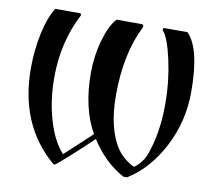

<svg xmlns="http://www.w3.org/2000/svg" viewBox="-84 -869 1106 981"><g transform="rotate(10 469.0 -378.0)"><path d="M636 14H617Q517 -39 445 -151Q329 -41 267 10Q261 14 258 14Q254 14 250 10Q55 -158 55 -450Q55 -546 74 -633Q93 -720 125 -770H253Q257 -770 259 -765.5Q261 -761 259 -758Q181 -607 181 -426V-421Q181 -305 211.5 -202.5Q242 -100 293 -46Q413 -156 431 -174Q361 -297 361 -480Q361 -568 384.5 -650Q408 -732 443 -770H575Q579 -770 582 -765Q585 -760 583 -756Q507 -606 507 -390Q507 -213 575 -115Q592 -91 617.5 -71.5Q643 -52 662 -45Q705 -77 722 -125Q763 -240 763 -384V-395Q763 -504 739 -614Q715 -724 685 -758Q683 -761 685 -765.5Q687 -770 691 -770H811Q883 -698 883 -472Q883 -319 814 -186.5Q745 -54 636 14Z"/></g></svg>

Font: Ponomar Unicode TT
Style: Regular
Weight: 400
Designer: Vladislav V. Dorosh, Yuri A.W. Shardt, Nikita Simmons, Aleksandr Andreev
Foundry: Ponomar Project
Version: 1.1